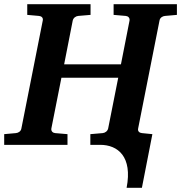

<svg xmlns="http://www.w3.org/2000/svg" viewBox="-35 -691 864 916"><path d="M809 -620V-671H507V-620L565 -615C576 -614 585 -606 583 -593L542 -384H271L312 -593C315 -606 327 -614 338 -615L397 -620V-671H95V-620L151 -615C163 -614 172 -606 169 -593L67 -78C65 -65 53 -57 41 -56L-15 -51V0H287V-51L228 -56C217 -57 208 -65 210 -78L258 -320H529L481 -78C478 -65 466 -57 455 -56L396 -51V0H443C527 0 598 56 569 205H642L692 -51L642 -56C630 -57 621 -65 624 -78L726 -593C728 -606 740 -614 752 -615Z"/></svg>

Font: Veleka
Style: Bold Italic
Weight: 700
Italic angle: -12°
Designer: Stefan Peev, Context Ltd, 2016; SIL International, 1997-2014.
Foundry: Stefan Peev, Context Ltd, 2016
Version: Version 5.000